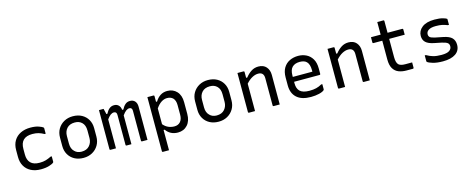

<svg xmlns="http://www.w3.org/2000/svg" viewBox="-39 -1486 6077 2471"><g transform="rotate(-15 3000.0 -250.0)"><path d="M335 -543Q402 -543 446.5 -527Q491 -511 502 -500Q507 -495 507 -489V-416H492Q457 -436 421.5 -446.5Q386 -457 339 -457Q179 -457 179 -301V-226Q179 -153 218 -114Q256 -75 337 -75Q384 -75 419.5 -85.5Q455 -96 492 -115H507V-42Q507 -37 504 -34Q489 -18 442 -3.5Q395 11 331 11Q255 11 199.5 -17.5Q144 -46 114.5 -98Q85 -150 85 -219V-310Q85 -384 116.5 -436Q148 -488 204.5 -515.5Q261 -543 335 -543Z M900 -543Q969 -543 1020 -515Q1071 -487 1099.5 -437.5Q1128 -388 1128 -324V-213Q1128 -147 1098 -96.5Q1068 -46 1016.5 -17.5Q965 11 900 11Q831 11 780 -17Q729 -45 700.5 -94.5Q672 -144 672 -208V-319Q672 -386 702 -436Q732 -486 783.5 -514.5Q835 -543 900 -543ZM905 -459Q836 -459 799.5 -418.5Q763 -378 763 -316V-215Q763 -147 802 -110Q837 -73 895 -73Q964 -73 1000.5 -115Q1037 -157 1037 -216V-317Q1037 -388 999 -424Q964 -459 905 -459Z M1332 0H1259Q1248 0 1248 -11V-532H1309Q1309 -532 1312.5 -519.5Q1316 -507 1320 -489.5Q1324 -472 1327 -458H1340Q1361 -499 1387.5 -521Q1414 -543 1451 -543Q1488 -543 1511 -520Q1534 -497 1537 -458H1553Q1574 -499 1600 -521Q1626 -543 1663 -543Q1704 -543 1728 -516.5Q1752 -490 1752 -444V0H1679Q1668 0 1668 -11V-410Q1668 -454 1631 -454Q1609 -454 1586.5 -437.5Q1564 -421 1538 -384V0H1473Q1462 0 1462 -11V-410Q1462 -454 1425 -454Q1402 -454 1380 -438Q1358 -422 1332 -386Z M1893 -532H1974Q1985 -532 1985 -521V-445H1999Q2027 -492 2067 -517.5Q2107 -543 2159 -543Q2236 -543 2284.5 -491Q2333 -439 2333 -347V-191Q2333 -97 2284.5 -43.5Q2236 10 2157 10Q2056 10 1999 -70H1985V200H1904Q1893 200 1893 189ZM2133 -455Q2094 -455 2056.5 -431Q2019 -407 1985 -357V-147Q2015 -111 2053 -94.5Q2091 -78 2133 -78Q2183 -78 2212.5 -111Q2242 -144 2242 -205V-333Q2242 -394 2211 -427Q2181 -455 2133 -455Z M2700 -543Q2769 -543 2820 -515Q2871 -487 2899.5 -437.5Q2928 -388 2928 -324V-213Q2928 -147 2898 -96.5Q2868 -46 2816.5 -17.5Q2765 11 2700 11Q2631 11 2580 -17Q2529 -45 2500.5 -94.5Q2472 -144 2472 -208V-319Q2472 -386 2502 -436Q2532 -486 2583.5 -514.5Q2635 -543 2700 -543ZM2705 -459Q2636 -459 2599.5 -418.5Q2563 -378 2563 -316V-215Q2563 -147 2602 -110Q2637 -73 2695 -73Q2764 -73 2800.5 -115Q2837 -157 2837 -216V-317Q2837 -388 2799 -424Q2764 -459 2705 -459Z M3185 0H3104Q3093 0 3093 -11V-532H3174Q3185 -532 3185 -521V-443H3200Q3235 -488 3277.5 -515.5Q3320 -543 3373 -543Q3441 -543 3477.5 -501Q3514 -459 3514 -393V0H3433Q3422 0 3422 -11V-375Q3422 -455 3347 -455Q3309 -455 3267.5 -433Q3226 -411 3185 -365Z M3903 -543Q3962 -543 4011 -518.5Q4060 -494 4089.5 -444.5Q4119 -395 4119 -318V-245Q4119 -234 4108 -234H3768V-211Q3768 -146 3802 -110Q3841 -71 3930 -71Q3983 -71 4021 -80.5Q4059 -90 4096 -111H4111V-40Q4111 -36 4107 -32Q4088 -13 4038 -1Q3988 11 3929 11Q3805 11 3741 -47Q3677 -105 3677 -211V-315Q3677 -393 3707.5 -443.5Q3738 -494 3789.5 -518.5Q3841 -543 3903 -543ZM3903 -463Q3839 -463 3803.5 -428.5Q3768 -394 3768 -316V-299H4029V-319Q4029 -398 3994 -433Q3978 -449 3955 -456Q3932 -463 3903 -463Z M4385 0H4304Q4293 0 4293 -11V-532H4374Q4385 -532 4385 -521V-443H4400Q4435 -488 4477.5 -515.5Q4520 -543 4573 -543Q4641 -543 4677.5 -501Q4714 -459 4714 -393V0H4633Q4622 0 4622 -11V-375Q4622 -455 4547 -455Q4509 -455 4467.5 -433Q4426 -411 4385 -365Z M5300 -82V-12Q5300 0 5289 0H5202Q5145 0 5099.5 -18Q5054 -36 5027.5 -80Q5001 -124 5001 -201V-451H4883Q4872 -451 4872 -462V-532H5001V-700H5082Q5093 -700 5093 -689V-532H5289Q5300 -532 5300 -521V-451H5093V-207Q5093 -135 5120 -107Q5146 -82 5208 -82Z M5691 -77Q5765 -77 5796.5 -99Q5828 -121 5828 -157Q5828 -185 5809.5 -200.5Q5791 -216 5735 -229L5637 -249Q5562 -264 5528.5 -296Q5495 -328 5495 -381Q5495 -449 5552.5 -494.5Q5610 -540 5719 -540Q5787 -540 5830 -527.5Q5873 -515 5880 -507Q5883 -505 5883 -499V-426H5868Q5829 -441 5796.5 -448Q5764 -455 5714 -455Q5651 -455 5618.5 -434.5Q5586 -414 5586 -379Q5586 -353 5603 -339Q5620 -325 5671 -314L5771 -294Q5852 -278 5885 -243.5Q5918 -209 5918 -152Q5918 -75 5858 -33.5Q5798 8 5688 8Q5609 8 5553.5 -8.5Q5498 -25 5483 -41Q5480 -44 5480 -48V-127H5495Q5538 -102 5582 -89.5Q5626 -77 5691 -77Z"/></g></svg>

Font: Recursive Mn Lnr St
Style: Regular
Weight: 400
Monospace: yes
Version: Version 1.079;hotconv 1.0.112;makeotfexe 2.5.65598; ttfautoh